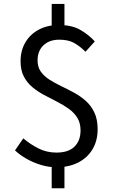

<svg xmlns="http://www.w3.org/2000/svg" viewBox="-20 -856 595 998"><path d="M273.1 13.4Q233.4 13.4 193.8 1.6Q154.1 -10.3 119.1 -30Q84.1 -49.7 57.9 -74.2L101.1 -136.8Q136.6 -106.5 179.5 -84.7Q222.5 -62.9 273.1 -62.9Q335.9 -62.9 367.3 -94Q398.7 -125.1 398.7 -178Q398.7 -216.9 381.8 -244Q364.8 -271.1 336.9 -290.9Q309 -310.7 276 -327.6Q243 -344.5 209.7 -362.1Q176.5 -379.7 148.6 -402.8Q120.7 -425.9 103.8 -458.4Q86.9 -490.9 86.9 -537.3Q86.9 -593.7 112.2 -636.2Q137.5 -678.7 182.4 -702.3Q227.2 -726 285.4 -726Q352.5 -726 395.7 -701.7Q438.9 -677.5 472.8 -640.8L424.5 -587Q393.5 -617.4 363.8 -633.5Q334 -649.7 288.1 -649.7Q236.5 -649.7 205.9 -620.5Q175.3 -591.2 175.3 -542.2Q175.3 -506.8 192.5 -483.2Q209.6 -459.6 237.3 -441.9Q265 -424.3 298.2 -408.3Q331.4 -392.4 364.7 -374.4Q397.9 -356.4 425.6 -331.9Q453.3 -307.4 470.4 -271.6Q487.5 -235.8 487.5 -184.3Q487.5 -125 461.2 -80.6Q434.8 -36.2 386.8 -11.4Q338.7 13.4 273.1 13.4ZM248.7 122.6V-18.5H315V122.6ZM248.7 -692.3V-835.5H315V-692.3Z"/></svg>

Font: Noto Sans TC
Style: Regular
Weight: 100
Designer: Ryoko NISHIZUKA 西塚涼子 (kana, bopomofo & ideographs); Paul D. Hunt (Latin, Greek & Cyrillic); Sandoll Communications 산돌커뮤니
Foundry: Adobe
Version: Version 2.004;hotconv 1.0.118;makeotfexe 2.5.65603